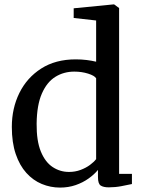

<svg xmlns="http://www.w3.org/2000/svg" viewBox="-20 -839 642 870"><path d="M252 11Q208.8 11 169.3 -5.4Q129.9 -21.7 99.4 -55.5Q68.8 -89.3 51.2 -141.2Q33.6 -193.1 33.6 -264.1Q33.6 -348.3 67.8 -417.7Q102 -487 166.8 -528.5Q231.7 -570 323 -570Q348.6 -570 372.3 -567.1Q395.9 -564.2 415.6 -559.4V-746.2L313.9 -757.5V-801.4L494.6 -819.1H497.2L519.7 -802.4V-51.3H577.8V-5.1Q557.4 -0.6 529.8 4.6Q502.2 9.9 472.7 9.9Q449 9.9 436.5 1.9Q423.9 -6 423.9 -36.7V-69Q406.9 -48.3 381.1 -30Q355.4 -11.6 322.7 -0.3Q290 11 252 11ZM292.6 -59.9Q320.9 -59.9 345.2 -69.1Q369.5 -78.2 387.6 -91.6Q405.8 -105.1 415.6 -118V-484.3Q408.1 -496.3 379.2 -505.4Q350.3 -514.5 316.7 -514.5Q269 -514.5 230.8 -490.8Q192.5 -467.1 169.8 -415.2Q147 -363.3 146 -279Q145.2 -200.7 165.1 -152.4Q185 -104.1 218.7 -82Q252.3 -59.9 292.6 -59.9Z"/></svg>

Font: Merriweather Light
Style: Regular
Weight: 300
Designer: Eben Sorkin
Foundry: Eben Sorkin
Version: Version 2.100